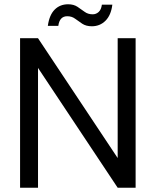

<svg xmlns="http://www.w3.org/2000/svg" viewBox="-20 -879 729 899"><path d="M74 0V-700H158L531 -139V-700H615V0H531L158 -561V0ZM410 -756Q383 -756 365 -768Q347 -780 331.5 -791.5Q316 -803 295 -803Q259 -803 253 -758H204Q211 -809 236 -834Q261 -859 299 -859Q325 -859 343 -847Q361 -835 376.5 -823.5Q392 -812 414 -812Q430 -812 442 -823Q454 -834 457 -857H506Q500 -808 474 -782Q448 -756 410 -756Z"/></svg>

Font: Firefly Display
Style: Regular
Weight: 400
Designer: Colophon Foundry, Jonny Pinhorn
Foundry: Colophon Foundry
Version: Version 1.200; ttfautohint (v1.8.3)